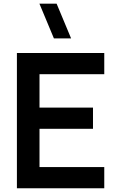

<svg xmlns="http://www.w3.org/2000/svg" viewBox="-20 -1002 625 1022"><path d="M535 0H70V-720H535V-607.2H190.3V-429.3H475V-316.5H190.3V-112.8H535ZM358.5 -797.5H267L189.8 -982.5H281.3Z"/></svg>

Font: Manrope Variable Light
Style: Regular
Weight: 200
Designer: Mikhail Sharanda
Foundry: Mikhail Sharanda
Version: Version 4.505